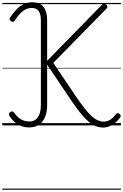

<svg xmlns="http://www.w3.org/2000/svg" viewBox="-20 -1101 1082 1686"><path d="M888 19Q852 19 820 6Q788 -7 755.5 -35Q723 -63 687 -107.5Q651 -152 609 -214L394 -533V-177Q394 -116 375 -72Q356 -28 321 -5Q286 18 235 18Q198 18 165 5Q132 -8 106.5 -31Q81 -54 63 -83Q56 -93 58.5 -101.5Q61 -110 70 -117Q80 -124 88.5 -122.5Q97 -121 104 -112Q123 -84 144 -67Q165 -50 188.5 -42Q212 -34 237 -34Q270 -34 292.5 -50.5Q315 -67 327 -100Q339 -133 339 -182V-924Q339 -976 320 -1003.5Q301 -1031 260 -1031Q231 -1031 206 -1019Q181 -1007 157.5 -983Q134 -959 110 -921Q103 -912 95 -910Q87 -908 77 -915Q66 -922 64.5 -930.5Q63 -939 70 -949Q98 -991 127 -1020.5Q156 -1050 189.5 -1065.5Q223 -1081 262 -1081Q331 -1081 362.5 -1040Q394 -999 394 -924V-567L877 -1061Q887 -1072 897 -1070Q907 -1068 915 -1059Q922 -1051 923 -1042Q924 -1033 914 -1024L448 -549L646 -255Q689 -192 723 -149Q757 -106 785.5 -80.5Q814 -55 839.5 -44Q865 -33 890 -33Q918 -33 944 -47.5Q970 -62 996 -97Q1004 -106 1012 -107.5Q1020 -109 1029 -101Q1038 -94 1039.5 -86Q1041 -78 1036 -71Q1013 -39 988 -19Q963 1 937.5 10Q912 19 888 19ZM0 555H1042V565H0ZM0 -20H1042V0H0ZM0 -505H1042V-500H0ZM0 -1075H1042V-1065H0Z"/></svg>

Font: Playwrite AR Guides
Style: Regular
Weight: 400
Designer: Veronika Burian, José Scaglione
Foundry: TypeTogether
Version: Version 1.003